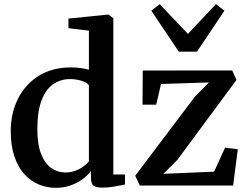

<svg xmlns="http://www.w3.org/2000/svg" viewBox="-20 -889 1184 920"><path d="M248 11Q204.5 11 165.5 -5.2Q126.5 -21.5 96.2 -55Q66 -88.5 48.8 -139.8Q31.5 -191 31.5 -261.5Q31.5 -346 65.8 -415Q100 -484 164.5 -525Q229 -566 320 -566Q344 -566 366 -563Q388 -560 406 -555V-742L308 -754V-800L495.5 -819H500L523 -801.5V-53H579V-5Q558.5 -0.5 529 4.8Q499.5 10 469.5 10Q443.5 10 429.8 1.8Q416 -6.5 416 -38V-69.5Q400 -48.5 374.8 -30Q349.5 -11.5 317.2 -0.2Q285 11 248 11ZM293 -62.5Q319.5 -62.5 341.8 -71Q364 -79.5 380.5 -91.8Q397 -104 406 -116V-480.5Q398.5 -492.5 372.5 -501.2Q346.5 -510 316 -510Q271.5 -510 236.2 -486.5Q201 -463 180.5 -411.8Q160 -360.5 159 -277Q158 -200.5 176.2 -153.2Q194.5 -106 225.2 -84.2Q256 -62.5 293 -62.5ZM981.5 -494 751.5 -486.5 728.5 -387.5H663L664 -551L1092.5 -551.5L1113 -506L830 -123L763 -56L1006 -66.5L1058.5 -181.5L1119.5 -174L1097 0H650L628 -47L914 -426ZM836.5 -641.5 705 -838 745.5 -869 880.5 -726.5 1014.5 -869 1055.5 -838 924 -641.5Z"/></svg>

Font: Merriweather 28pt SemiBold
Style: Regular
Weight: 600
Version: Version 2.100